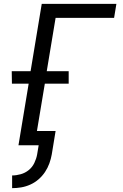

<svg xmlns="http://www.w3.org/2000/svg" viewBox="-20 -755 640 998"><path d="M43 223V157Q65 157 88 150.5Q111 144 129.5 129Q148 114 158.5 92Q169 70 173 48L181 0H76L129 -320H42L41 -385H139L197 -735H585L573 -662H269L223 -385H337V-320H213L172 -74H269L249 48Q245 71 236.5 94.5Q228 118 214 139Q200 160 180.5 177Q161 194 137.5 204.5Q114 215 90 219Q66 223 43 223Z"/></svg>

Font: Iosevka Extended
Style: Italic
Weight: 400
Width: 7
Italic angle: -9°
Monospace: yes
Designer: Belleve Invis
Foundry: Belleve Invis
Version: Version 32.5.0; ttfautohint (v1.8.4)